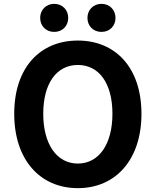

<svg xmlns="http://www.w3.org/2000/svg" viewBox="-20 -965 810 999"><path d="M385 14C581 14 716 -133 716 -373C716 -613 581 -754 385 -754C189 -754 54 -614 54 -373C54 -133 189 14 385 14ZM385 -114C275 -114 205 -215 205 -373C205 -532 275 -627 385 -627C495 -627 565 -532 565 -373C565 -215 495 -114 385 -114ZM262 -799C305 -799 335 -830 335 -872C335 -913 305 -945 262 -945C219 -945 189 -913 189 -872C189 -830 219 -799 262 -799ZM508 -799C551 -799 581 -830 581 -872C581 -913 551 -945 508 -945C465 -945 435 -913 435 -872C435 -830 465 -799 508 -799Z"/></svg>

Font: Source Han Sans JP
Style: Bold
Weight: 700
Designer: Ryoko NISHIZUKA 西塚涼子 (kana, bopomofo & ideographs); Paul D. Hunt (Latin, Greek & Cyrillic); Sandoll Communications 산돌커뮤니
Foundry: Adobe
Version: Version 2.002;hotconv 1.0.116;makeotfexe 2.5.65601